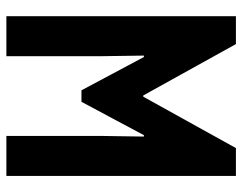

<svg xmlns="http://www.w3.org/2000/svg" viewBox="-99 -661 760 602"><g transform="rotate(90 281.0 -360.0)"><path d="M30.8 0V-719.7H118.2L279.3 -429.2H283.2L444.3 -719.7H531.7V0H406.2V-297.4L408.2 -431.2H403.8L299.3 -235.4H263.2L158.7 -431.2H154.3L156.2 -297.4V0Z"/></g></svg>

Font: Reddit Mono
Style: Bold
Weight: 700
Designer: Stephen Hutchings
Foundry: Reddit
Version: Version 1.009